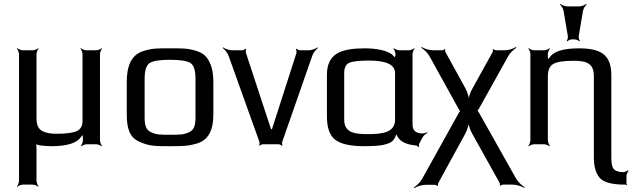

<svg xmlns="http://www.w3.org/2000/svg" viewBox="-20 -743 3258 989"><path d="M495 -20V-464C495 -473 501 -488 506 -493L504 -495C499 -490 484 -484 475 -484H425C416 -484 401 -490 396 -495L394 -493C399 -488 405 -473 405 -464V-119C405 -94 395 -77 376 -68C357 -59 322 -54 272 -54C249 -54 231 -56 216 -61C181 -70 168 -93 168 -134V-464C168 -473 174 -488 179 -493L177 -495C172 -490 157 -484 148 -484H98C89 -484 74 -490 69 -495L67 -493C72 -488 78 -473 78 -464V188C78 197 72 212 67 217L69 219C74 214 89 208 98 208H148C157 208 172 214 177 219L179 217C174 212 168 197 168 188V14C168 8 166 -2 163 -6L160 -3C163 0 174 3 180 5C200 8 222 10 246 10C325 10 376 -6 397 -37C401 -42 409 -50 410 -55L406 -56C405 -51 407 -42 407 -35V-20C407 -11 401 4 396 9L398 11C403 6 418 0 427 0H475C484 0 499 6 504 11L506 9C501 4 495 -11 495 -20Z M1079 -321C1079 -353 1075 -380 1068 -402C1052 -445 1035 -467 991 -481C944 -495 919 -494 856 -494C793 -494 768 -495 721 -481C657 -462 633 -405 633 -321V-153C633 -82 648 -35 696 -14C746 10 780 10 856 10C917 10 945 10 992 -3C1054 -21 1079 -72 1079 -153V-321ZM987 -140C987 -100 981 -74 954 -62C924 -48 903 -49 856 -49C809 -49 788 -48 758 -62C731 -74 725 -100 725 -140V-336C725 -381 734 -408 752 -419C770 -430 805 -435 856 -435C907 -435 942 -430 960 -419C978 -408 987 -381 987 -336V-140Z M1570 -484H1526C1520 -484 1510 -489 1508 -492L1504 -490C1507 -486 1508 -476 1507 -470L1381 -78H1376L1247 -470C1245 -476 1246 -486 1249 -490L1245 -492C1243 -489 1233 -484 1228 -484H1175C1160 -484 1139 -492 1129 -499L1127 -496C1136 -489 1151 -472 1157 -457L1316 -13C1318 -8 1317 2 1315 5L1318 8C1320 4 1330 0 1335 0H1415C1420 0 1430 5 1432 8L1435 6C1433 2 1432 -8 1434 -13L1589 -457C1594 -472 1609 -489 1618 -496L1616 -499C1606 -492 1585 -484 1570 -484Z M2105 -103V-464C2105 -473 2111 -488 2116 -493L2114 -495C2109 -490 2094 -484 2085 -484H2037C2028 -484 2013 -490 2008 -495L2006 -493C2011 -488 2017 -473 2017 -464V-457C2017 -454 2013 -448 2014 -446L2017 -447C2017 -449 2011 -450 2009 -452C1985 -485 1910 -494 1860 -494C1737 -494 1664 -468 1664 -357V-144C1664 -85 1678 -45 1707 -23C1736 -1 1785 10 1855 10C1899 10 1933 8 1956 3C1992 -6 2003 -13 2015 -35C2019 -43 2023 -54 2023 -61L2019 -60C2019 -54 2026 -41 2031 -34C2046 -12 2076 2 2120 6C2125 6 2134 11 2136 15L2139 13C2137 9 2138 0 2140 -4L2157 -36C2162 -45 2174 -55 2182 -58L2180 -62C2173 -58 2158 -54 2147 -56C2119 -60 2105 -72 2105 -103ZM1874 -52C1801 -52 1753 -62 1753 -127V-366C1753 -393 1761 -411 1778 -419C1794 -427 1829 -431 1882 -431C1971 -431 2015 -409 2015 -366V-127C2015 -61 1952 -52 1874 -52Z M2343 -161 2154 179C2145 196 2124 215 2112 222L2114 226C2126 218 2152 209 2172 209H2220C2224 209 2232 213 2233 215L2237 213C2235 211 2236 202 2238 199L2377 -55C2387 -74 2396 -103 2396 -119H2392C2392 -103 2401 -74 2412 -55L2553 198C2555 201 2556 210 2554 212L2558 214C2559 212 2567 208 2571 208H2622C2641 208 2668 217 2680 225L2682 221C2670 214 2649 195 2639 178L2447 -163C2446 -166 2439 -175 2437 -175V-171C2439 -171 2446 -180 2447 -183L2598 -454C2607 -471 2628 -490 2640 -497L2638 -501C2626 -493 2600 -484 2580 -484H2535C2531 -484 2523 -488 2522 -490L2518 -488C2520 -486 2519 -477 2517 -474L2413 -286C2402 -268 2393 -239 2393 -223H2397C2397 -239 2388 -268 2378 -287L2275 -474C2273 -477 2272 -486 2274 -488L2270 -490C2269 -488 2261 -484 2257 -484H2210C2190 -484 2164 -493 2152 -501L2150 -497C2162 -490 2183 -471 2192 -454L2343 -181C2344 -178 2351 -169 2353 -169V-173C2351 -173 2344 -164 2343 -161Z M3129 64V-355C3129 -461 3076 -494 2961 -494C2881 -494 2831 -478 2811 -447C2808 -442 2801 -437 2800 -433L2804 -431C2805 -435 2802 -443 2802 -448V-464C2802 -473 2808 -488 2813 -493L2811 -495C2806 -490 2791 -484 2782 -484H2732C2723 -484 2708 -490 2703 -495L2701 -493C2706 -488 2712 -473 2712 -464V-20C2712 -11 2706 4 2701 9L2703 11C2708 6 2723 0 2732 0H2782C2791 0 2806 6 2811 11L2813 9C2808 4 2802 -11 2802 -20V-350C2802 -381 2811 -402 2829 -413C2847 -424 2882 -430 2935 -430C2958 -430 2977 -428 2992 -424C3026 -414 3039 -391 3039 -350V69C3039 117 3050 152 3071 175C3092 197 3135 208 3198 208H3203C3205 208 3207 211 3208 212L3211 209C3210 208 3207 206 3207 204V164C3207 155 3213 141 3218 137L3215 134C3210 139 3197 144 3188 144C3138 141 3129 123 3129 64ZM2961 -557 2983 -687C2985 -699 2995 -714 3002 -720L3000 -723C2993 -717 2975 -710 2963 -710H2903C2891 -710 2873 -717 2866 -723L2864 -720C2871 -714 2881 -699 2883 -687L2905 -557C2906 -549 2903 -537 2899 -533L2903 -530C2906 -535 2918 -540 2925 -540H2941C2948 -540 2960 -535 2963 -530L2967 -533C2963 -537 2960 -549 2961 -557Z"/></svg>

Font: Gamestation Storm
Style: Regular
Weight: 400
Designer: Jonas Hecksher
Foundry: Jonas Hecksher, Playtypeª, e-types AS
Version: Version 1.003